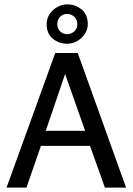

<svg xmlns="http://www.w3.org/2000/svg" viewBox="-20 -853 603 873"><path d="M9.7 0 231.2 -612H333.5L553.3 0H456.9L389.3 -189.8H166.1L100.3 0ZM188.1 -258.3H367.1L276 -516.5ZM379.1 -742.9Q379.1 -718.8 365.7 -698.7Q352.3 -678.5 331.1 -666.3Q309.9 -654.2 285.3 -654.2Q248.2 -654.2 220.1 -677.1Q192.1 -700.1 192.1 -742.9Q192.1 -768.5 205.5 -788.8Q218.9 -809.1 240.5 -821.1Q262 -833.1 286.3 -833.1Q323 -833.1 351 -810.2Q379.1 -787.3 379.1 -742.9ZM240.4 -742.9Q240.4 -722.5 253.9 -710.1Q267.3 -697.7 285.3 -697.7Q303.3 -697.7 317.4 -710.1Q331.5 -722.5 331.5 -742.9Q331.5 -764.4 317.4 -777.1Q303.3 -789.8 285.3 -789.8Q267.3 -789.8 253.9 -777.1Q240.4 -764.4 240.4 -742.9Z"/></svg>

Font: Ancizar Sans Thin
Style: Regular
Weight: 100
Designer: Cesar Puertas, Viviana Monsalve, Julian Moncada, Julian Prieto, Jose Castro, Mariel Hernandez, Felipe Aragon, Sara Alarc
Version: Version 8.100